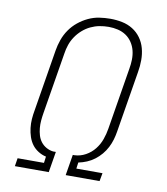

<svg xmlns="http://www.w3.org/2000/svg" viewBox="-83 -813 766 882"><g transform="rotate(10 300.0 -371.5)"><path d="M46 0 52 -38H175L179 -68Q160 -72 142.5 -83Q125 -94 113.5 -109.5Q102 -125 95.5 -144.5Q89 -164 86.5 -185Q84 -206 85.5 -227Q87 -248 91 -269L138 -556Q142 -581 151 -606.5Q160 -632 175.5 -654.5Q191 -677 212.5 -694.5Q234 -712 258.5 -723.5Q283 -735 309 -739Q335 -743 361 -743Q389 -743 416 -737.5Q443 -732 465.5 -718Q488 -704 503.5 -682.5Q519 -661 526 -635Q533 -609 533 -580.5Q533 -552 528 -524L481 -238Q478 -219 472.5 -200Q467 -181 457.5 -162.5Q448 -144 434.5 -128Q421 -112 404.5 -99.5Q388 -87 369 -79Q350 -71 330 -67L326 -38H448L441 0H283L299 -97H307Q334 -98 358.5 -111.5Q383 -125 400 -146.5Q417 -168 426 -193.5Q435 -219 439 -244L486 -531Q490 -553 490.5 -575Q491 -597 486 -617Q481 -637 469.5 -654.5Q458 -672 441 -683.5Q424 -695 403 -700Q382 -705 360 -705Q338 -705 317 -701Q296 -697 276 -687.5Q256 -678 239 -663Q222 -648 209.5 -629.5Q197 -611 190 -590.5Q183 -570 180 -549L133 -263Q130 -245 128.5 -227.5Q127 -210 128.5 -192.5Q130 -175 135 -158.5Q140 -142 150 -129Q160 -116 175 -107.5Q190 -99 207 -97H220L204 0Z"/></g></svg>

Font: Iosevka Slab XLtExObl
Style: Regular
Weight: 200
Width: 7
Italic angle: -9°
Monospace: yes
Designer: Belleve Invis
Foundry: Belleve Invis
Version: Version 11.1.1; ttfautohint (v1.8.3)